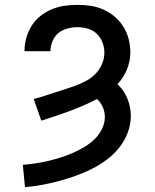

<svg xmlns="http://www.w3.org/2000/svg" viewBox="-20 -558 640 791"><path d="M83 213 74 121Q101 119 127 115Q153 111 178.5 105Q204 99 229.5 91Q255 83 279 72.5Q303 62 326 48.5Q349 35 368 17Q387 -1 399.5 -25.5Q412 -50 412 -76Q412 -97 403.5 -116.5Q395 -136 380 -150Q325 -122 267 -100.5Q209 -79 150 -61L119 -150Q141 -156 163.5 -163Q186 -170 208 -177.5Q230 -185 252.5 -192Q275 -199 297 -207.5Q319 -216 339.5 -227.5Q360 -239 376 -256.5Q392 -274 401 -296Q410 -318 410 -341Q410 -363 402 -383.5Q394 -404 378.5 -419Q363 -434 341.5 -440Q320 -446 299 -446Q278 -446 257.5 -440.5Q237 -435 221 -422Q205 -409 196.5 -389Q188 -369 188 -348Q188 -348 188 -347.5Q188 -347 188 -347H81Q81 -348 81 -348.5Q81 -349 81 -349Q81 -376 88.5 -402.5Q96 -429 110.5 -452Q125 -475 146.5 -492Q168 -509 193 -519.5Q218 -530 245 -534Q272 -538 299 -538Q326 -538 353.5 -534Q381 -530 406.5 -518.5Q432 -507 453 -489Q474 -471 488.5 -447.5Q503 -424 510 -397Q517 -370 517 -342Q517 -306 503 -272Q489 -238 464 -211Q491 -186 505 -151.5Q519 -117 519 -81Q519 -45 506 -11Q493 23 470.5 51Q448 79 419 100.5Q390 122 358 138Q326 154 292.5 166Q259 178 224 187.5Q189 197 154 203.5Q119 210 83 213Z"/></svg>

Font: Iosevka Curly SmBdEx
Style: Regular
Weight: 600
Width: 7
Monospace: yes
Designer: Belleve Invis
Foundry: Belleve Invis
Version: Version 11.1.0; ttfautohint (v1.8.3)